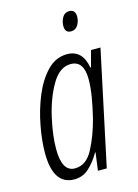

<svg xmlns="http://www.w3.org/2000/svg" viewBox="-113 -788 619 861"><g transform="rotate(-15 196.5 -357.5)"><path d="M324 -692Q324 -725 295 -725Q274 -725 263.5 -706.5Q253 -688 253 -667Q253 -635 281 -635Q302 -635 313 -653Q324 -671 324 -692ZM79 -142Q79 -207 98 -289.5Q117 -372 153 -433Q189 -494 240 -494Q301 -494 301 -408Q301 -370 293.5 -325.5Q286 -281 274 -232Q255 -158 223.5 -97.5Q192 -37 139 -37Q79 -37 79 -142ZM244 -83H246L235 0H276L389 -531H345L325 -456H322Q307 -541 236 -541Q183 -541 143.5 -500Q104 -459 78 -396Q52 -333 39 -263.5Q26 -194 26 -138Q26 10 124 10Q162 10 190.5 -15Q219 -40 244 -83Z"/></g></svg>

Font: Noto Sans Display Condensed Light
Style: Italic
Weight: 300
Width: 3
Designer: Monotype Design team
Foundry: Monotype Imaging Inc.
Version: 1.000